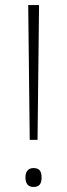

<svg xmlns="http://www.w3.org/2000/svg" viewBox="-20 -734 267 762"><path d="M129 -179 135 -714H92L98 -179ZM81 -30C81 -7 90 8 113 8C138 8 145 -7 145 -30C145 -52 138 -67 113 -67C90 -67 81 -51 81 -30Z"/></svg>

Font: Noto Sans Sinhala UI Condensed ExtraLight
Style: Regular
Weight: 200
Width: 3
Designer: Jelle Bosma - Monotype Design Team
Foundry: Monotype Imaging Inc.
Version: Version 2.006